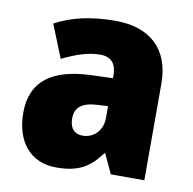

<svg xmlns="http://www.w3.org/2000/svg" viewBox="-69 -632 713 711"><g transform="rotate(10 288.0 -276.5)"><path d="M310 -563C219 -563 144 -546 84 -513L134 -389C186 -415 235 -430 275 -430C314 -430 337 -410 337 -362V-352L252 -349C109 -343 32 -287 32 -169C32 -59 91 10 186 10C270 10 311 -15 354 -73H357L391 0H517V-363C517 -494 439 -563 310 -563ZM299 -245 337 -247V-202C337 -155 304 -123 263 -123C233 -123 214 -141 214 -179C214 -220 238 -242 299 -245Z"/></g></svg>

Font: Noto Sans Arabic UI SmCn Bk
Style: Regular
Weight: 900
Width: 4
Designer: Monotype Design Team, Nadine Chahine and Nizar Qandah
Foundry: Monotype Imaging Inc.
Version: Version 2.010